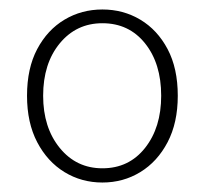

<svg xmlns="http://www.w3.org/2000/svg" viewBox="-20 -827 435 405"><path d="M196 -442Q152 -442 116 -464Q80 -486 58.5 -527Q37 -568 37 -625Q37 -683 58.5 -723.5Q80 -764 116 -785.5Q152 -807 196 -807Q240 -807 276 -785.5Q312 -764 333.5 -723.5Q355 -683 355 -625Q355 -568 333.5 -527Q312 -486 276 -464Q240 -442 196 -442ZM196 -472Q252 -472 286 -515Q320 -558 320 -625Q320 -693 286 -735.5Q252 -778 196 -778Q141 -778 106 -735.5Q71 -693 71 -625Q71 -558 106 -515Q141 -472 196 -472Z"/></svg>

Font: Noto Sans KR Thin
Style: Regular
Weight: 100
Designer: Ryoko NISHIZUKA 西塚涼子 (kana, bopomofo & ideographs); Paul D. Hunt (Latin, Greek & Cyrillic); Sandoll Communications 산돌커뮤니
Foundry: Adobe
Version: Version 2.004-H2;hotconv 1.0.118;makeotfexe 2.5.65603